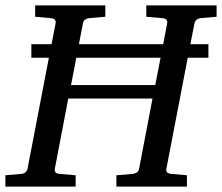

<svg xmlns="http://www.w3.org/2000/svg" viewBox="-35 -691 822 711"><path d="M540 -376 559.6 -477.1H247.6L228 -376ZM709 -624Q699.7 -623 693.6 -618.4Q687.5 -613.8 685.1 -604L669.9 -527.3H736.8V-477.1H660.2L581.1 -65.9Q579.6 -58.6 583.5 -53.2Q587.4 -47.9 601.1 -46.9L657.2 -42V0H396V-42L456.1 -46.9Q464.8 -47.9 471.7 -52.5Q478.5 -57.1 480 -65.9L529.8 -326.2H217.8L168 -65.9Q166.5 -58.6 170.4 -53.2Q174.3 -47.9 187 -46.9L245.1 -42V0H-15.1V-42L42 -46.9Q62.5 -48.3 66.9 -65.9L146 -477.1H81.1V-527.3H155.8L170.9 -604Q172.4 -612.3 168.5 -617.7Q164.6 -623 150.9 -624L95.2 -628.9V-670.9H355V-628.9L295.9 -624Q287.1 -623 280.3 -618.4Q273.4 -613.8 272 -604L257.3 -527.3H569.3L584 -604Q585.4 -612.3 581.5 -617.7Q577.6 -623 564 -624L506.8 -628.9V-670.9H767.1V-628.9Z"/></svg>

Font: Charis SIL Eur
Style: Italic
Weight: 400
Italic angle: -11°
Foundry: SIL International
Version: Version 5.000